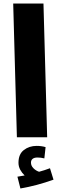

<svg xmlns="http://www.w3.org/2000/svg" viewBox="-20 -780 342 1091"><path d="M55 -760H227L248 0H76ZM284 241Q189 275 96 291L79 224L120 217Q105 203 95 184.5Q85 166 85 145Q85 96 115.5 72.5Q146 49 188 49Q216 49 239 56L232 120Q212 115 193 115Q175 115 165.5 122.5Q156 130 156 144Q156 162 170 176Q184 190 202 196Q232 188 264 176Z"/></svg>

Font: Noto Sans Arabic CondBlack
Style: Regular
Weight: 900
Width: 3
Designer: Nadine Chahine
Foundry: Monotype Imaging Inc.
Version: Version 1.001